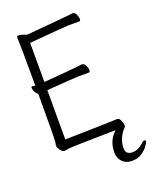

<svg xmlns="http://www.w3.org/2000/svg" viewBox="-162 -800 873 1080"><g transform="rotate(-20 274.5 -259.5)"><path d="M360 110Q360 43 401 3L409 -6H378Q132 -2 122.5 1.5Q113 5 100.5 5Q88 5 76.5 -11.5Q65 -28 65 -36Q65 -44 68 -57.5Q71 -71 71 -345V-348L69 -349Q59 -355 53 -369.5Q47 -384 47 -393Q48 -399 54 -399L71 -396V-402Q71 -643 68 -679V-685Q68 -694 77 -694Q93 -694 116 -685L125 -681Q372 -703 373 -703Q400 -707 407 -707Q420 -707 427.5 -691Q435 -675 435 -663Q435 -651 426 -651H362Q347 -651 126 -632V-398Q303 -412 327 -415.5Q351 -419 359 -419Q371 -419 379 -403Q387 -387 387 -374.5Q387 -362 378 -362H314Q301 -362 126 -349V-54Q415 -60 433 -62H440Q451 -62 459 -45Q467 -28 467 -14Q467 -6 464 -4H463Q417 45 417 105Q417 143 457 143Q493 143 523 114Q533 103 542 103Q549 103 549 109Q549 118 535 137Q521 156 497.5 172Q474 188 438 188Q402 188 381 165.5Q360 143 360 110Z"/></g></svg>

Font: Moon Stars Kai HW Light
Style: Regular
Weight: 300
Designer: GuiWonder
Version: Version 1.101